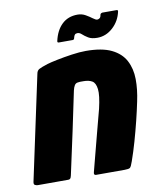

<svg xmlns="http://www.w3.org/2000/svg" viewBox="-81 -678 619 738"><g transform="rotate(-10 228.0 -309.5)"><path d="M7 0Q3 0 -3 -2.5Q-9 -5 -7 -15Q15 -117 36.5 -218.5Q58 -320 80 -422Q82 -434 91 -439Q100 -444 125 -452Q138 -456 165 -461.5Q192 -467 223 -471.5Q254 -476 278 -476Q341 -476 378 -458Q415 -440 431.5 -408.5Q448 -377 448.5 -336.5Q449 -296 439 -250Q432 -216 422.5 -177.5Q413 -139 402 -100.5Q391 -62 379 -28Q372 -7 367 -3.5Q362 0 346 0H235Q225 0 228 -11Q229 -16 235.5 -40Q242 -64 250.5 -97.5Q259 -131 268 -164.5Q277 -198 283 -221.5Q289 -245 290 -248Q302 -299 299 -323.5Q296 -348 283 -355.5Q270 -363 250 -363Q240 -363 236 -363Q232 -363 227 -362Q219 -361 214.5 -354Q210 -347 207 -334Q192 -261 175 -181.5Q158 -102 140 -20Q139 -14 136.5 -7Q134 0 126 0ZM182 -526Q176 -526 177 -532Q186 -573 210 -596Q234 -619 271 -619Q288 -619 302 -611Q316 -603 326.5 -595Q337 -587 343 -587Q348 -587 352.5 -590.5Q357 -594 358 -603Q359 -607 362 -608.5Q365 -610 366 -610H422Q428 -610 427 -604Q419 -567 392 -542.5Q365 -518 331 -518Q309 -518 296 -526Q283 -534 275 -541.5Q267 -549 259 -549Q252 -549 248.5 -545.5Q245 -542 243 -533Q242 -526 236 -526Z"/></g></svg>

Font: Glory Thin ExtraBold
Style: Italic
Weight: 800
Italic angle: -12°
Version: Version 1.011